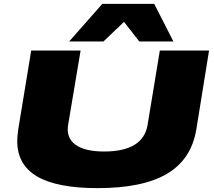

<svg xmlns="http://www.w3.org/2000/svg" viewBox="-20 -961 1104 991"><path d="M484 10Q275 10 172 -50Q69 -110 69 -233Q69 -244 70 -257Q71 -270 74 -292L141 -700H396L332 -319Q320 -251 368.5 -215Q417 -179 517 -179Q720 -179 742 -318L805 -700H1059L993 -291Q967 -138 842 -64Q717 10 484 10ZM337 -747 508 -941H776L875 -747H699L620 -848L514 -747Z"/></svg>

Font: Georama ExtraExtended ExtraBold
Style: Italic
Weight: 800
Width: 8
Italic angle: -9°
Designer: Jean-Baptiste Levee
Foundry: Production Type
Version: Version 1.000